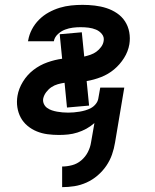

<svg xmlns="http://www.w3.org/2000/svg" viewBox="-20 -548 640 791"><path d="M236 223V138Q256 138 277 132.5Q298 127 315 112.5Q332 98 342 78.5Q352 59 355 39L369 -41Q353 -27 335.5 -17.5Q318 -8 299 -2Q280 4 261 6Q242 8 223 8Q199 8 176 5Q153 2 132 -6.5Q111 -15 93.5 -29.5Q76 -44 65.5 -63.5Q55 -83 51.5 -106Q48 -129 52 -153Q57 -183 74.5 -211.5Q92 -240 118 -260Q144 -280 175 -291Q206 -302 236 -306L226 -407L317 -415L327 -315Q340 -318 353 -322.5Q366 -327 377 -335Q388 -343 396.5 -354.5Q405 -366 407 -379Q410 -395 400 -407.5Q390 -420 375.5 -426Q361 -432 345 -434Q329 -436 312 -436Q296 -436 280 -434Q264 -432 248 -426Q232 -420 218.5 -407.5Q205 -395 202 -379V-378H95L96 -381Q100 -405 111.5 -427Q123 -449 141 -467Q159 -485 181 -497Q203 -509 226 -516Q249 -523 273 -525.5Q297 -528 320 -528Q345 -528 370.5 -525Q396 -522 419 -514.5Q442 -507 462 -493.5Q482 -480 495 -460Q508 -440 512.5 -415.5Q517 -391 513 -366Q508 -336 491 -309Q474 -282 450 -262Q426 -242 396.5 -230.5Q367 -219 337 -214L347 -113L256 -105L246 -207Q232 -205 218 -201Q204 -197 192 -189Q180 -181 170.5 -168.5Q161 -156 158 -142Q156 -131 160.5 -120.5Q165 -110 174 -103.5Q183 -97 193.5 -93.5Q204 -90 215 -88Q226 -86 237.5 -85Q249 -84 261 -84Q272 -84 284 -85Q296 -86 308 -88Q320 -90 332 -93.5Q344 -97 355 -103Q366 -109 374.5 -119.5Q383 -130 385 -142L393 -187H492L454 39Q450 64 441.5 88.5Q433 113 418 135Q403 157 382 175Q361 193 336.5 204Q312 215 286.5 219Q261 223 236 223Z"/></svg>

Font: Iosevka Aile Semibold
Style: Italic
Weight: 600
Italic angle: -9°
Designer: Belleve Invis
Foundry: Belleve Invis
Version: Version 31.1.0; ttfautohint (v1.8.4)